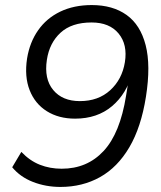

<svg xmlns="http://www.w3.org/2000/svg" viewBox="-20 -734 640 763"><path d="M220.2 8.9Q162.2 8.9 111.2 -10.9Q60.3 -30.7 28.5 -69.3L64.8 -130.4Q98.3 -95.1 138.4 -79.3Q178.4 -63.5 225.1 -63.5Q326.3 -63.5 391.7 -133.9Q457.2 -204.3 481 -353.7L496.2 -447.3H506.5Q484.1 -361.7 425.2 -312.1Q366.4 -262.5 278.4 -262.5Q213.3 -262.5 166.2 -292Q119.1 -321.5 97.9 -375.4Q76.6 -429.4 87.6 -501.8Q98.1 -566 131.5 -613.7Q164.8 -661.4 219.2 -687.7Q273.7 -713.9 344.7 -713.9Q427.9 -713.9 483 -674.6Q538.1 -635.2 558.8 -554.6Q579.6 -474 560 -349.8Q541 -228.7 494.1 -148.9Q447.2 -69.1 377.4 -30.1Q307.5 8.9 220.2 8.9ZM297.3 -332.2Q370.6 -332.2 417.9 -375.4Q465.2 -418.6 476.3 -486.8Q487.5 -556.9 451.3 -600.8Q415.1 -644.7 343.9 -644.7Q264.9 -644.7 220.7 -604.1Q176.4 -563.5 166.3 -496.4Q154.7 -420.6 191.4 -376.4Q228 -332.2 297.3 -332.2Z"/></svg>

Font: Mulish ExtraLight
Style: Italic
Weight: 200
Italic angle: -9°
Designer: Vernon Adams
Foundry: Vernon Adams
Version: Version 3.603